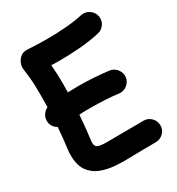

<svg xmlns="http://www.w3.org/2000/svg" viewBox="-183 -844 923 1002"><g transform="rotate(-30 278.0 -342.5)"><path d="M25.9 -331.5Q23.4 -353 34.4 -371.6Q45.4 -390.1 64.5 -398.9Q65.4 -435.1 65.4 -468.8Q65.4 -503.4 64.5 -529.5Q63.5 -555.7 61 -581.1Q58.6 -606.4 54.2 -638.7Q52.7 -652.3 60.1 -670.2Q67.4 -688 83.3 -700.7Q99.1 -713.4 122.6 -711.9Q152.8 -710 182.9 -709Q212.9 -708 242.7 -708Q297.9 -708 355.5 -712.6Q413.1 -717.3 456.1 -727.1Q481.9 -732.9 504.6 -718.5Q527.3 -704.1 533.7 -678.2Q539.6 -651.9 525.1 -629.2Q510.7 -606.4 484.9 -600.6Q429.7 -587.9 366.5 -582.8Q303.2 -577.6 242.7 -577.6Q230 -577.6 216.8 -577.9Q203.6 -578.1 190.9 -578.6Q193.4 -552.2 194.6 -526.4Q195.8 -500.5 195.8 -468.8Q195.8 -441.9 195.3 -413.1Q224.6 -414.1 256.3 -414.1Q348.1 -414.1 439.5 -402.8Q465.8 -399.4 482.7 -378.2Q499.5 -356.9 496.6 -330.6Q493.2 -304.2 471.9 -287.6Q450.7 -271 424.3 -273.9Q382.8 -279.3 341.1 -281.5Q299.3 -283.7 256.3 -283.7Q238.8 -283.7 222.2 -283.4Q205.6 -283.2 189 -282.2Q186.5 -244.1 182.9 -208Q179.2 -171.9 174.8 -139.6Q173.3 -130.4 173.3 -119.6Q173.3 -97.7 191.7 -91.3Q210 -85 256.6 -85.9Q303.2 -86.9 387.2 -86.9Q406.7 -86.9 425 -86.9Q443.4 -86.9 461.4 -87.4Q488.3 -87.9 507.8 -69.1Q527.3 -50.3 527.8 -23.4Q528.3 3.4 509.3 22.5Q490.2 41.5 463.4 42Q444.8 42.5 425.8 42.5Q406.7 42.5 387.2 42.5Q351.6 42.5 306.4 44.2Q261.2 45.9 215.3 42.2Q169.4 38.6 130.6 22.9Q91.8 7.3 67.9 -26.6Q43.9 -60.5 43.9 -119.6Q43.9 -137.7 45.9 -155.3Q49.8 -183.1 53.2 -215.6Q56.6 -248 59.1 -283.2Q29.8 -299.3 25.9 -331.5Z"/></g></svg>

Font: Mikhak Bold
Style: Regular
Weight: 700
Designer: Amin Abedi
Version: Version 3.3